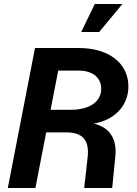

<svg xmlns="http://www.w3.org/2000/svg" viewBox="-20 -940 686 960"><path d="M19 0H157L211 -278H311C394 -278 428 -239 418 -152L401 0H541L557 -162C565 -248 526 -304 449 -322C553 -340 622 -411 622 -508C622 -624 524 -700 373 -700H155ZM333 -391H233L271 -587H373C443 -587 486 -552 486 -496C486 -431 427 -391 333 -391ZM386 -780H476L592 -920H454Z"/></svg>

Font: Uncut Sans
Style: Bold Italic
Weight: 700
Italic angle: -11°
Designer: Kasper Nordkvist
Foundry: UNCUT.wtf
Version: Version 1.304;Glyphs 3.2 (3246)